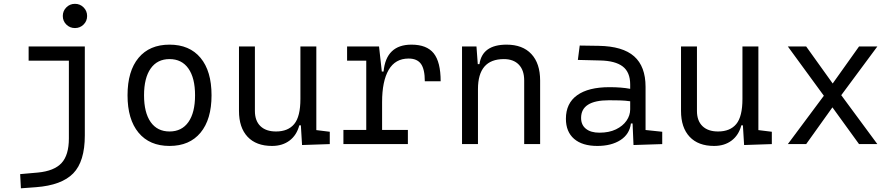

<svg xmlns="http://www.w3.org/2000/svg" viewBox="-20 -764 4728 1018"><path d="M90.8 234.4 86.9 159.2 180.7 150.9Q267.6 142.6 306.4 100.3Q345.2 58.1 345.2 -30.3V-442.4H131.8V-517.6H429.7V-45.9Q429.7 92.3 368.2 155.3Q306.6 218.3 170.9 228.5ZM377.4 -615.2Q350.6 -615.2 331.8 -633.8Q313 -652.3 313 -679.2Q313 -706.1 331.8 -724.9Q350.6 -743.7 377.4 -743.7Q404.3 -743.7 423.1 -724.9Q441.9 -706.1 441.9 -679.2Q441.9 -652.3 423.1 -633.8Q404.3 -615.2 377.4 -615.2Z M878.9 9.8Q772.9 9.8 714.6 -60.5Q656.2 -130.9 656.2 -258.8Q656.2 -387.2 714.6 -457.3Q772.9 -527.3 878.9 -527.3Q984.9 -527.3 1043.2 -457.3Q1101.6 -387.2 1101.6 -258.8Q1101.6 -130.9 1043.2 -60.5Q984.9 9.8 878.9 9.8ZM878.9 -66.9Q943.8 -66.9 979 -116.9Q1014.2 -167 1014.2 -258.8Q1014.2 -350.6 979 -400.6Q943.8 -450.7 878.9 -450.7Q814 -450.7 778.8 -400.6Q743.7 -350.6 743.7 -258.8Q743.7 -167 778.8 -116.9Q814 -66.9 878.9 -66.9Z M1422.4 9.8Q1338.4 9.8 1292.7 -38.8Q1247.1 -87.4 1247.1 -175.8V-517.6H1331.5V-175.8Q1331.5 -123.5 1360.8 -95.2Q1390.1 -66.9 1443.4 -66.9Q1507.3 -66.9 1540 -106.4Q1572.8 -146 1572.8 -239.3V-517.6H1657.2V-74.2L1728.5 -65.4V0L1581.5 4.9L1575.2 -99.6H1566.9Q1553.2 -47.4 1515.4 -18.8Q1477.5 9.8 1422.4 9.8Z M2005.9 -222.7V-75.2H2142.6V0H1800.8V-75.2H1921.9V-442.4H1820.3V-517.6H1989.7L2004.4 -384.8H2013.7Q2027.3 -527.3 2161.6 -527.3Q2242.7 -527.3 2279.5 -481.4Q2316.4 -435.5 2316.4 -333H2232.4Q2232.4 -397 2211.9 -425.3Q2191.4 -453.6 2146.5 -453.6Q2075.7 -453.6 2040.8 -393.6Q2005.9 -333.5 2005.9 -222.7Z M2759.3 0V-337.4Q2759.3 -391.6 2731 -421.1Q2702.6 -450.7 2651.4 -450.7Q2514.2 -450.7 2514.2 -291.5V0H2429.7V-517.6H2506.3L2513.2 -423.8H2522Q2537.1 -527.3 2666 -527.3Q2751 -527.3 2797.4 -477.5Q2843.8 -427.7 2843.8 -336.9V0Z M3338.9 4.9 3334 -109.4H3325.2Q3317.9 -52.2 3269.5 -21.2Q3221.2 9.8 3147 9.8Q3067.4 9.8 3023.9 -27.8Q2980.5 -65.4 2980.5 -134.3Q2980.5 -216.3 3040 -259Q3099.6 -301.8 3211.4 -301.8Q3275.4 -301.8 3321.3 -293V-315.9Q3321.3 -381.3 3281.7 -411.6Q3242.2 -441.9 3160.6 -443.4L3043.9 -446.3L3053.7 -522.5L3154.3 -521Q3281.7 -519 3342.3 -465.3Q3402.8 -411.6 3402.8 -303.7V-74.7L3491.2 -65.4V0ZM3321.3 -227.1Q3294.4 -231 3265.9 -231.7Q3237.3 -232.4 3209 -232.4Q3061 -232.4 3061 -138.7Q3061 -101.6 3086.7 -81.1Q3112.3 -60.5 3158.2 -60.5Q3209.5 -60.5 3245.8 -78.1Q3282.2 -95.7 3301.8 -124Q3321.3 -152.3 3321.3 -184.1Z M3766.1 9.8Q3682.1 9.8 3636.5 -38.8Q3590.8 -87.4 3590.8 -175.8V-517.6H3675.3V-175.8Q3675.3 -123.5 3704.6 -95.2Q3733.9 -66.9 3787.1 -66.9Q3851.1 -66.9 3883.8 -106.4Q3916.5 -146 3916.5 -239.3V-517.6H4001V-74.2L4072.3 -65.4V0L3925.3 4.9L3918.9 -99.6H3910.6Q3897 -47.4 3859.1 -18.8Q3821.3 9.8 3766.1 9.8Z M4157.2 0 4348.1 -256.3 4157.2 -517.6H4254.4L4395 -321.3L4534.7 -517.6H4631.8L4440.4 -259.3L4631.8 0H4534.7L4393.6 -194.8L4254.4 0Z"/></svg>

Font: Cascadia Mono SemiLight
Style: Regular
Weight: 350
Monospace: yes
Designer: Aaron Bell
Foundry: Saja Typeworks
Version: Version 2404.023; ttfautohint (v1.8.4)